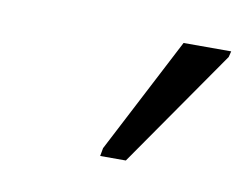

<svg xmlns="http://www.w3.org/2000/svg" viewBox="-36 -820 334 258"><g transform="rotate(10 131.0 -690.5)"><path d="M113 -606H148L260 -767L262 -775H197L115 -617Z"/></g></svg>

Font: Noto Sans Condensed Light
Style: Italic
Weight: 300
Width: 3
Italic angle: -12°
Designer: Monotype Design Team
Foundry: Monotype Imaging Inc.
Version: Version 2.013